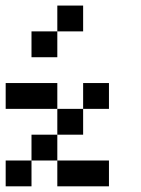

<svg xmlns="http://www.w3.org/2000/svg" viewBox="-20 -656 495 676"><path d="M181.8 -636.4H272.7V-545.5H181.8ZM90.9 -545.5H181.8V-454.5H90.9ZM0 -363.6H181.8V-272.7H0ZM272.7 -363.6H363.6V-272.7H272.7ZM181.8 -272.7H272.7V-181.8H181.8ZM90.9 -181.8H181.8V-90.9H90.9ZM0 -90.9H90.9V0H0ZM181.8 -90.9H363.6V0H181.8Z"/></svg>

Font: Micro 5
Style: Regular
Weight: 400
Designer: Sarah Cadigan-Fried
Version: Version 1.000; ttfautohint (v1.8.4.7-5d5b)